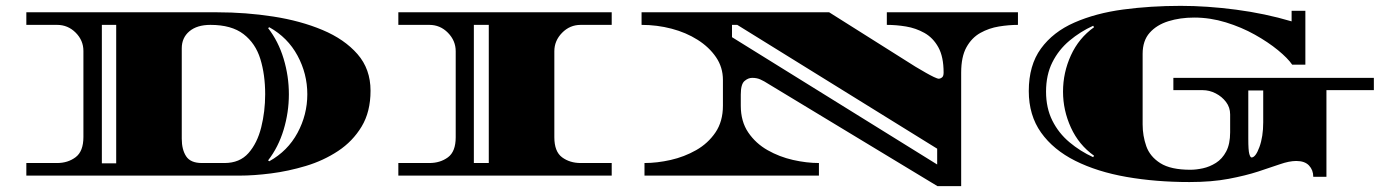

<svg xmlns="http://www.w3.org/2000/svg" viewBox="-20 -600 4714 656"><path d="M70 0V-43H175Q212 -43 238.5 -63Q265 -83 265 -132V-426Q265 -462 238.5 -488.5Q212 -515 175 -515H70V-558H722Q820 -558 913.5 -543.5Q1007 -529 1082 -497.5Q1157 -466 1201.5 -415Q1246 -364 1246 -290Q1246 -218 1215.5 -167.5Q1185 -117 1135 -84Q1085 -51 1025 -33Q965 -15 906 -7.5Q847 0 799 0ZM328 -42H377V-515H328ZM670 -43H747Q799 -43 829 -77Q859 -111 872.5 -165Q886 -219 886 -278Q886 -345 869.5 -398.5Q853 -452 812 -483.5Q771 -515 699 -515Q653 -515 627 -493Q601 -471 601 -435V-126Q601 -89 616 -66Q631 -43 670 -43ZM900 -49Q963 -84 996.5 -146Q1030 -208 1030 -278Q1030 -348 996.5 -410Q963 -472 900 -507L896 -504Q931 -459 949 -399.5Q967 -340 967 -278Q967 -216 949 -156.5Q931 -97 896 -52Z M1341 0V-43H1447Q1484 -43 1510.5 -62.5Q1537 -82 1537 -131V-425Q1537 -461 1510.5 -488Q1484 -515 1447 -515H1341V-558H2070V-515H1964Q1927 -515 1900.5 -488Q1874 -461 1874 -425V-131Q1874 -82 1900.5 -62.5Q1927 -43 1964 -43H2070V0ZM1599 -43H1650V-515H1599Z M3183 36 2591 -322Q2590 -323 2578 -328.5Q2566 -334 2550 -334Q2536 -334 2523.5 -323Q2511 -312 2511 -277V-239Q2511 -185 2536.5 -147.5Q2562 -110 2602.5 -87Q2643 -64 2689.5 -53.5Q2736 -43 2778 -43V0H2182V-43Q2225 -43 2271.5 -53.5Q2318 -64 2358.5 -87Q2399 -110 2424.5 -147.5Q2450 -185 2450 -239V-327Q2450 -370 2426.5 -404.5Q2403 -439 2363.5 -464Q2324 -489 2274.5 -502Q2225 -515 2172 -515V-558H2813L3108 -372Q3110 -371 3120 -365Q3130 -359 3144 -351Q3158 -343 3170.5 -337Q3183 -331 3188 -331Q3192 -331 3198 -335Q3204 -339 3204 -352Q3204 -406 3186 -438.5Q3168 -471 3138.5 -487.5Q3109 -504 3075.5 -509.5Q3042 -515 3010 -515V-558H3458V-515Q3427 -515 3393 -509.5Q3359 -504 3329.5 -487.5Q3300 -471 3282 -438.5Q3264 -406 3264 -352V36ZM3182 -38V-92L2499 -515H2481V-473Z M4044 22Q3929 22 3829 4.5Q3729 -13 3654 -50.5Q3579 -88 3537 -147Q3495 -206 3495 -289Q3495 -377 3536.5 -434Q3578 -491 3651 -523Q3724 -555 3817.5 -567.5Q3911 -580 4014 -580Q4104 -580 4203 -567Q4302 -554 4393 -527V-563H4440V-379H4395Q4380 -401 4346.5 -428.5Q4313 -456 4267.5 -481.5Q4222 -507 4168.5 -523.5Q4115 -540 4060 -540Q4012 -540 3972 -527.5Q3932 -515 3908 -488Q3884 -461 3884 -416V-175Q3884 -136 3896.5 -100.5Q3909 -65 3944.5 -42.5Q3980 -20 4047 -20Q4067 -20 4090 -25Q4113 -30 4134.5 -43.5Q4156 -57 4169.5 -82.5Q4183 -108 4183 -148V-209Q4183 -233 4169 -251.5Q4155 -270 4133.5 -281Q4112 -292 4089 -292H3989V-334H4674V-292H4512V4H4467Q4467 -19 4452.5 -34.5Q4438 -50 4409 -50Q4385 -50 4353.5 -39Q4322 -28 4279 -14Q4236 0 4178 11Q4120 22 4044 22ZM3715 -63 3718 -68Q3666 -105 3639 -164Q3612 -223 3612 -287Q3612 -352 3639 -411Q3666 -470 3718 -507L3715 -512Q3671 -492 3634 -461Q3597 -430 3575.5 -387Q3554 -344 3554 -287Q3554 -231 3575.5 -188Q3597 -145 3634 -114Q3671 -83 3715 -63ZM4256 -62Q4270 -62 4283 -97.5Q4296 -133 4296 -182V-291H4245V-126Q4245 -86 4248.5 -74Q4252 -62 4256 -62Z"/></svg>

Font: Diplomata SC
Style: Regular
Weight: 400
Designer: Eduardo Rodriguez Tunni
Foundry: Eduardo Rodriguez Tunni
Version: Version 1.002; ttfautohint (v1.8.4.7-5d5b);gftools[0.9.23]